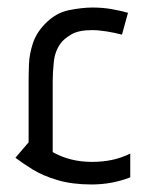

<svg xmlns="http://www.w3.org/2000/svg" viewBox="-20 -480 398 510"><path d="M304 -388Q285 -393 263.5 -396.5Q242 -400 224 -400Q188 -400 168.5 -388Q149 -376 142 -366Q126 -345 123 -316Q120 -287 120 -265V-76Q166 -50 224 -50Q252 -50 276.5 -55Q301 -60 326 -72V-9Q278 10 223 10Q172 10 133 -1.5Q94 -13 66.5 -30Q39 -47 21 -61L56 -102V-265Q56 -284 57 -310Q58 -336 67 -364Q76 -392 99 -416Q128 -446 163 -453Q198 -460 226 -460Q252 -460 275.5 -456Q299 -452 320 -446Z"/></svg>

Font: Aubrey
Style: Regular
Weight: 400
Designer: Gayaneh Bagdasaryan
Foundry: Cyreal.org
Version: Version 1.102; ttfautohint (v1.8.3)